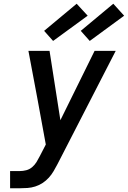

<svg xmlns="http://www.w3.org/2000/svg" viewBox="-20 -1007 684 1027"><path d="M34 0V-92H86Q103 -92 120.5 -96.5Q138 -101 152 -113Q166 -125 175.5 -140.5Q185 -156 193 -172L225 -234L179 -485L132 -735H245L303 -364L486 -735H599L288 -130Q278 -111 267 -92Q256 -73 241 -56.5Q226 -40 207.5 -28Q189 -16 168.5 -9.5Q148 -3 127 -1.5Q106 0 86 0ZM460 -788 412 -842 586 -987 644 -923ZM264 -788 216 -842 390 -987 449 -923Z"/></svg>

Font: Iosevka SS04 SmBd Ex Obl
Style: Regular
Weight: 600
Width: 7
Italic angle: -9°
Monospace: yes
Designer: Belleve Invis
Foundry: Belleve Invis
Version: Version 19.0.0; ttfautohint (v1.8.4)